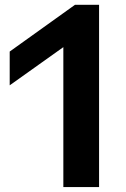

<svg xmlns="http://www.w3.org/2000/svg" viewBox="-20 -762 513 782"><path d="M238 0V-570L19.5 -414.5V-552L285.5 -742.5H383.5V0Z"/></svg>

Font: Encode Sans Exp SmBold
Style: Regular
Weight: 600
Width: 7
Designer: Multiple Designers
Foundry: Impallari Type
Version: Version 3.002; ttfautohint (v1.8.3) -l 8 -r 50 -G 200 -x 14 